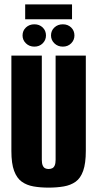

<svg xmlns="http://www.w3.org/2000/svg" viewBox="-20 -845 444 877"><path d="M202 12Q164 12 133 6.5Q102 1 79.5 -15Q57 -31 44.5 -64.5Q32 -98 32 -155V-591H171V-115Q171 -99 175 -89.5Q179 -80 186 -76.5Q193 -73 202 -73Q211 -73 218.5 -76.5Q226 -80 230 -89.5Q234 -99 234 -115V-591H372V-156Q372 -99 360 -65Q348 -31 325.5 -15Q303 1 271.5 6.5Q240 12 202 12ZM137 -632Q114 -632 98.5 -647Q83 -662 83 -683Q83 -705 98.5 -719.5Q114 -734 137 -734Q160 -734 175 -719.5Q190 -705 190 -683Q190 -662 175 -647Q160 -632 137 -632ZM267 -632Q244 -632 228.5 -647Q213 -662 213 -683Q213 -705 228.5 -719.5Q244 -734 267 -734Q290 -734 305 -719.5Q320 -705 320 -683Q320 -662 305 -647Q290 -632 267 -632ZM95 -757V-825H309V-757Z"/></svg>

Font: Alumni Sans Thin ExtraBold
Style: Regular
Weight: 800
Version: Version 1.018